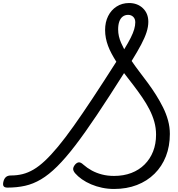

<svg xmlns="http://www.w3.org/2000/svg" viewBox="-71 -1227 1172 1266"><path d="M681 19Q641 19 602.5 11Q564 3 530 -11.5Q496 -26 469 -45Q442 -64 424 -85Q410 -102 411.5 -115.5Q413 -129 426 -144Q439 -157 451 -156.5Q463 -156 478 -142Q504 -119 534.5 -102.5Q565 -86 601.5 -76.5Q638 -67 681 -67Q744 -67 795 -86.5Q846 -106 882.5 -142.5Q919 -179 938.5 -228.5Q958 -278 958 -339Q958 -383 946.5 -424Q935 -465 914.5 -505Q894 -545 867 -584.5Q840 -624 809.5 -664Q779 -704 747 -745Q647 -587 568 -469Q489 -351 425 -267.5Q361 -184 306 -129.5Q251 -75 199.5 -44.5Q148 -14 94.5 -2Q41 10 -22 10Q-42 10 -48 -0.5Q-54 -11 -47 -35Q-41 -53 -29.5 -61.5Q-18 -70 2 -70Q42 -70 78 -79Q114 -88 150 -109Q186 -130 225.5 -167Q265 -204 311.5 -260Q358 -316 414.5 -395.5Q471 -475 540.5 -580Q610 -685 696 -820Q679 -847 665 -873Q651 -899 641.5 -924.5Q632 -950 627 -976Q622 -1002 622 -1029Q622 -1081 642 -1121Q662 -1161 698 -1184Q734 -1207 780 -1207Q835 -1207 871 -1173Q907 -1139 907 -1083Q907 -1051 895.5 -1015Q884 -979 860 -933.5Q836 -888 797 -825Q820 -791 847.5 -755Q875 -719 903.5 -680.5Q932 -642 957.5 -601.5Q983 -561 1004 -519Q1025 -477 1037 -433Q1049 -389 1049 -344Q1049 -263 1023 -196.5Q997 -130 948 -81.5Q899 -33 831.5 -7Q764 19 681 19ZM748 -902Q775 -946 791 -978Q807 -1010 814 -1034.5Q821 -1059 821 -1080Q821 -1103 807.5 -1116Q794 -1129 774 -1129Q753 -1129 738 -1117.5Q723 -1106 715.5 -1084.5Q708 -1063 708 -1033Q708 -1010 713 -988Q718 -966 727.5 -944.5Q737 -923 748 -902Z"/></svg>

Font: Playwrite CU
Style: Regular
Weight: 400
Designer: Veronika Burian, José Scaglione
Foundry: TypeTogether
Version: Version 1.002